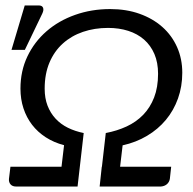

<svg xmlns="http://www.w3.org/2000/svg" viewBox="-20 -681 704 701"><path d="M11.7 0ZM343.8 0 351.6 -72.3H352.1L366.2 -195.3Q407.2 -203.1 442.1 -219.2Q477.1 -235.4 502.7 -261.7Q528.3 -288.1 542.7 -325.2Q557.1 -362.3 557.1 -411.6Q557.1 -452.6 543.7 -483.9Q530.3 -515.1 506.1 -536.4Q481.9 -557.6 448.2 -568.4Q414.6 -579.1 374.5 -579.1Q325.2 -579.1 283 -564.7Q240.7 -550.3 209.5 -522.2Q178.2 -494.1 160.6 -452.6Q143.1 -411.1 143.1 -357.4Q143.1 -322.3 153.6 -295.2Q164.1 -268.1 182.9 -247.8Q201.7 -227.5 227.8 -214.6Q253.9 -201.7 285.6 -195.3L263.2 0H38.6Q25.4 0 18.6 -7.8Q11.7 -15.6 12.7 -27.8L18.1 -72.3H204.6L213.9 -150.9Q176.8 -160.6 147.2 -179.7Q117.7 -198.7 97.2 -225.3Q76.7 -252 65.7 -285.4Q54.7 -318.8 54.7 -357.4Q54.7 -421.9 80.1 -475.1Q105.5 -528.3 149.9 -566.9Q194.3 -605.5 254.2 -626.7Q314 -647.9 382.3 -647.9Q441.4 -647.9 489.7 -630.6Q538.1 -613.3 572.8 -582.5Q607.4 -551.8 626.5 -509Q645.5 -466.3 645.5 -415.5Q645.5 -365.2 629.9 -321.5Q614.3 -277.8 585.7 -243.4Q557.1 -209 516.8 -185.1Q476.6 -161.1 427.7 -150.4L418.5 -72.3H605L600.1 -27.8Q598.1 -16.1 589.4 -8.5Q580.6 -1 567.4 0ZM22 -499 70.3 -661.1H121.6Q133.8 -661.1 137.2 -652.8Q140.6 -644.5 134.3 -631.3L70.8 -499Z"/></svg>

Font: Carlito
Style: Italic
Weight: 400
Italic angle: -7°
Designer: Lukasz Dziedzic
Foundry: tyPoland Lukasz Dziedzic
Version: Version 1.104